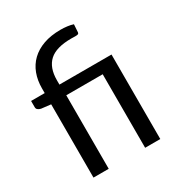

<svg xmlns="http://www.w3.org/2000/svg" viewBox="-173 -857 916 977"><g transform="rotate(-30 285.0 -368.0)"><path d="M93 0V-430.5L37 -437Q26.5 -439.5 19.8 -444.8Q13 -450 13 -460V-496.5H93V-524.5Q93 -571 107.5 -609.8Q122 -648.5 151 -676.5Q180 -704.5 223.2 -720Q266.5 -735.5 324 -735.5Q343 -735.5 362.8 -733Q382.5 -730.5 397 -725.5L394 -679Q393 -672.5 388 -670.8Q383 -669 373.5 -669Q368 -669 362 -669.2Q356 -669.5 348.5 -669.5Q260 -669.5 219.8 -632.8Q179.5 -596 179.5 -522V-496.5H485.5V0H396.5V-432H182.5V0Z"/></g></svg>

Font: LatoHex
Style: Regular
Weight: 400
Designer: Lukasz Dziedzic
Foundry: tyPoland Lukasz Dziedzic
Version: Version 1.104; Western+Polish opensource